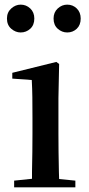

<svg xmlns="http://www.w3.org/2000/svg" viewBox="-20 -808 382 828"><path d="M41 0V-29L118 -37Q118 -50 118 -67Q119 -108 119.5 -153Q120 -198 120 -232V-300Q120 -350 119.5 -388.5Q119 -427 117 -463L33 -469V-494L223 -541L235 -532L232 -385V-232Q232 -198 232.5 -153Q233 -108 234 -67Q234 -50 235 -36L305 -29V0ZM69 -668Q47 -668 28.5 -684Q10 -700 10 -728Q10 -755 28.5 -771.5Q47 -788 69 -788Q93 -788 110.5 -771.5Q128 -755 128 -728Q128 -700 110.5 -684Q93 -668 69 -668ZM270 -668Q247 -668 229 -684Q211 -700 211 -728Q211 -755 229 -771.5Q247 -788 270 -788Q294 -788 311 -771.5Q328 -755 328 -728Q328 -700 311 -684Q294 -668 270 -668Z"/></svg>

Font: Early Summer Mincho SemiBold
Style: Regular
Weight: 600
Designer: GuiWonder
Version: Version 1.002